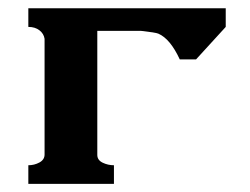

<svg xmlns="http://www.w3.org/2000/svg" viewBox="-20 -453 615 473"><path d="M49.8 -45.9Q64.5 -45.9 77.1 -52.7Q89.8 -59.6 89.8 -72.3V-357.4Q87.9 -370.1 77.1 -378.4Q66.4 -386.7 49.8 -386.7V-432.6H536.1V-386.7L462.9 -306.6H422.9Q399.4 -357.4 370.1 -370.1Q363.3 -373 327.1 -377H219.7V-71.3Q219.7 -58.6 232.9 -52.2Q246.1 -45.9 260.7 -45.9V0H49.8Z"/></svg>

Font: Menaion Unicode
Style: Regular
Weight: 400
Designer: Aleksandr Andreev
Foundry: Ponomar Technologies, Inc.
Version: 2.0